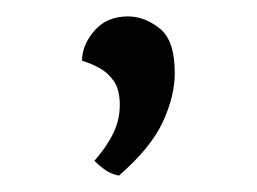

<svg xmlns="http://www.w3.org/2000/svg" viewBox="-20 -115 313 234"><path d="M125 99Q115 97 108 92Q101 87 95 81Q110 64 118 47.5Q126 31 126 13Q126 -6 118.5 -16.5Q111 -27 100.5 -32.5Q90 -38 80 -41Q80 -60 95 -77.5Q110 -95 136 -95Q156 -95 174.5 -80.5Q193 -66 193 -26Q193 2 178.5 33.5Q164 65 125 99Z"/></svg>

Font: Arima Thin
Style: Regular
Weight: 400
Version: Version 1.100